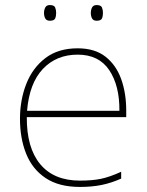

<svg xmlns="http://www.w3.org/2000/svg" viewBox="-20 -729 580 759"><path d="M287 -538Q355 -538 397 -505Q439 -472 459 -416.5Q479 -361 479 -291V-266H86Q85 -145 139 -80Q193 -15 296 -15Q344 -15 378.5 -22Q413 -29 459 -50V-23Q421 -6 382.5 2Q344 10 296 10Q213 10 160.5 -25Q108 -60 83.5 -121Q59 -182 59 -259Q59 -334 84 -397.5Q109 -461 159.5 -499.5Q210 -538 287 -538ZM287 -513Q203 -513 149.5 -456.5Q96 -400 87 -291H452Q453 -390 412 -451.5Q371 -513 287 -513ZM154 -678Q154 -690 159 -699.5Q164 -709 177 -709Q194 -709 198 -699.5Q202 -690 202 -678Q202 -665 198 -656Q194 -647 177 -647Q164 -647 159 -656Q154 -665 154 -678ZM339 -678Q339 -690 344 -699.5Q349 -709 362 -709Q379 -709 383 -699.5Q387 -690 387 -678Q387 -665 383 -656Q379 -647 362 -647Q349 -647 344 -656Q339 -665 339 -678Z"/></svg>

Font: Noto Sans Bengali Thin
Style: Regular
Weight: 100
Designer: Jelle Bosma - Monotype Design Team
Foundry: Monotype Imaging Inc.
Version: Version 2.003; ttfautohint (v1.8.4.7-5d5b)